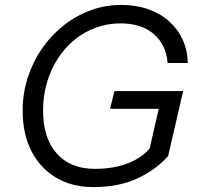

<svg xmlns="http://www.w3.org/2000/svg" viewBox="-20 -750 805 780"><path d="M359 10Q272 10 207.5 -28.5Q143 -67 107.5 -136.5Q72 -206 72 -300Q72 -371 93 -435.5Q114 -500 151.5 -554Q189 -608 239.5 -647.5Q290 -687 349 -708.5Q408 -730 472 -730Q533 -730 582.5 -712.5Q632 -695 667.5 -663Q703 -631 722.5 -588Q742 -545 743 -494H661Q658 -532 643.5 -561.5Q629 -591 604.5 -612Q580 -633 546 -644Q512 -655 470 -655Q418 -655 370.5 -638Q323 -621 283.5 -589Q244 -557 215.5 -513Q187 -469 171 -415.5Q155 -362 155 -301Q155 -189 210.5 -126.5Q266 -64 366 -64Q440 -64 498 -86Q556 -108 590 -149L663 -116Q613 -60 538 -25Q463 10 359 10ZM581 -116 632 -339 655 -308H427L445 -380H724L663 -116Z"/></svg>

Font: Instrument Sans
Style: Italic
Weight: 400
Italic angle: -13°
Designer: Rodrigo Fuenzalida
Foundry: fragTYPE
Version: Version 1.000;gftools[0.9.28]